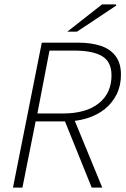

<svg xmlns="http://www.w3.org/2000/svg" viewBox="-20 -853 571 873"><path d="M39 0 170 -659H336Q395 -659 438.5 -644.5Q482 -630 506 -597.5Q530 -565 530 -514Q530 -464 510.5 -424.5Q491 -385 457 -357.5Q423 -330 376.5 -315.5Q330 -301 277 -301H142L82 0ZM150 -337H265Q372 -337 429.5 -383.5Q487 -430 487 -510Q487 -572 444.5 -597.5Q402 -623 317 -623H205ZM397 0 273 -307 310 -328 445 0ZM286 -709 444 -833H506L509 -828L330 -709Z"/></svg>

Font: Source Sans 3 ExtraLight Light
Style: Italic
Weight: 300
Italic angle: -11°
Version: Version 3.052;hotconv 1.1.0;makeotfexe 2.6.0